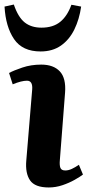

<svg xmlns="http://www.w3.org/2000/svg" viewBox="-32 -813 389 847"><path d="M110 -418Q113 -457 87 -457Q63 -457 24 -441L8 -491Q28 -502 66.5 -515Q105 -528 150 -528Q204 -528 232 -498Q260 -468 255 -404L232 -106Q230 -84 234.5 -72.5Q239 -61 256 -61Q270 -61 285 -68Q300 -75 316 -86L334 -43Q321 -33 297 -19.5Q273 -6 243.5 4Q214 14 183 14Q122 14 100.5 -17.5Q79 -49 84 -105ZM147 -586Q67 -586 30 -640.5Q-7 -695 -12 -784L29 -793Q48 -737 77 -714Q106 -691 151 -691Q202 -691 233.5 -716.5Q265 -742 283 -792L326 -784Q318 -728 296 -683Q274 -638 237 -612Q200 -586 147 -586Z"/></svg>

Font: Literata 36pt
Style: Bold Italic
Weight: 700
Italic angle: -2°
Designer: Latin by Veronika Burian and Jose Scaglione. Greek by Irene Vlachou. Cyrillic by Vera Evstafieva
Foundry: TypeTogether
Version: Version 3.002